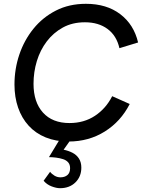

<svg xmlns="http://www.w3.org/2000/svg" viewBox="-20 -730 745 1008"><path d="M340 13Q273 13 220 -8.5Q167 -30 130.5 -70Q94 -110 75 -165Q56 -220 56 -286Q56 -368 81.5 -443.5Q107 -519 155.5 -579Q204 -639 273.5 -674.5Q343 -710 431 -710Q540 -710 611.5 -655.5Q683 -601 705 -507L607 -477Q592 -543 544.5 -578Q497 -613 426 -613Q360 -613 310 -585.5Q260 -558 225.5 -512.5Q191 -467 173.5 -409.5Q156 -352 156 -290Q156 -194 205.5 -139Q255 -84 345 -84Q421 -84 478.5 -122Q536 -160 569 -225L661 -184Q614 -92 530 -39.5Q446 13 340 13ZM295 258Q276 258 251 248.5Q226 239 209 219L243 172Q252 184 266.5 192.5Q281 201 297 201Q320 201 334 189Q348 177 348 153Q348 134 338 122.5Q328 111 311 105.5Q294 100 274.5 97.5Q255 95 237 95L300 -9H360L314 56Q339 61 360.5 72Q382 83 394.5 102.5Q407 122 407 150Q407 197 376 227.5Q345 258 295 258Z"/></svg>

Font: Hanken Grotesk Medium
Style: Italic
Weight: 500
Italic angle: -8°
Designer: Alfredo Marco Pradil
Foundry: Hanken Design Co.
Version: Version 3.013